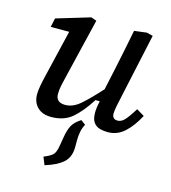

<svg xmlns="http://www.w3.org/2000/svg" viewBox="-114 -610 849 954"><g transform="rotate(15 311.0 -133.0)"><path d="M203 252 187 212Q217 200 231 188Q245 176 251 140L259 92Q265 56 277 32.5Q289 9 322 -12L346 6Q327 38 327 92V124Q327 178 295 206Q263 234 203 252ZM172 12Q127 12 101.5 -13Q76 -38 76 -80Q76 -98 81 -125Q86 -152 92 -176L150 -420H55L65 -466L238 -518L266 -508L192 -200Q186 -176 181 -152.5Q176 -129 176 -108Q176 -64 224 -64Q263 -64 299.5 -95Q336 -126 394 -190L419 -306Q430 -356 440 -407Q450 -458 460 -508L524 -516L556 -508L484 -176Q478 -149 473 -124Q468 -99 468 -84Q468 -72 474.5 -64Q481 -56 496 -56Q514 -56 530 -72Q546 -88 576 -136L616 -112Q586 -55 549 -21.5Q512 12 464 12Q418 12 398 -7Q378 -26 378 -64Q378 -81 380.5 -97Q383 -113 386 -126H364Q322 -60 280 -24Q238 12 172 12Z"/></g></svg>

Font: Source Serif 4 Caption
Style: Italic
Weight: 400
Italic angle: -12°
Designer: Frank Grießhammer
Foundry: Adobe Systems Incorporated
Version: Version 4.004;hotconv 1.0.117;makeotfexe 2.5.65602